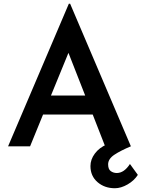

<svg xmlns="http://www.w3.org/2000/svg" viewBox="-20 -778 753 1021"><path d="M23 0 346 -758H353L676 0H539L473 -169H209L140 0ZM251 -270H433L344 -497ZM591 223Q536 223 498.5 190.5Q461 158 461 105Q461 70 484.5 38.5Q508 7 548 -10L676 0Q621 23 588 45Q555 67 555 96Q555 122 569 132Q583 142 601 142Q640 142 671 94L713 152Q693 183 658 203Q623 223 591 223Z"/></svg>

Font: Reem Kufi Medium
Style: Regular
Weight: 500
Designer: Khaled Hosny
Version: Version 1.001